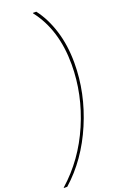

<svg xmlns="http://www.w3.org/2000/svg" viewBox="-232 -988 776 1228"><g transform="rotate(-20 156.0 -374.0)"><path d="M311 -543Q311 -339.8 226.8 -141.6Q142.6 56.6 -2.9 186H-25.9V183.1Q124 50.8 207.5 -143.3Q291 -337.4 291 -541Q291 -776.9 170.9 -931.2V-934.1H193.8Q248 -864.3 279.5 -764.2Q311 -664.1 311 -543Z"/></g></svg>

Font: SVN-Poppins Thin
Style: Italic
Weight: 100
Italic angle: -10°
Designer: Ninad Kale (Devanagari), Jonny Pinhorn (Latin)
Foundry: Indian Type Foundry
Version: Version 3.002 2017